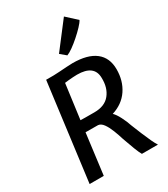

<svg xmlns="http://www.w3.org/2000/svg" viewBox="-249 -1166 1123 1280"><g transform="rotate(-30 313.0 -526.5)"><path d="M50 0 146.5 -747H204Q217.5 -747 247.2 -749Q277 -751 307.5 -753Q338 -755 353.5 -755Q469 -755 528.8 -708.5Q588.5 -662 588.5 -573Q588.5 -484.5 544.5 -419.2Q500.5 -354 417.5 -328Q436 -310.5 455.5 -272.5Q475 -234.5 486 -200Q502 -160 518.5 -120Q535 -80 550 -48Q565 -16 576 0H452.5Q441.5 -18.5 426.5 -57.2Q411.5 -96 393 -149Q381.5 -187 367 -223.8Q352.5 -260.5 334.8 -285.2Q317 -310 295 -312L199 -312.5L159 0ZM317 -398Q397 -398 436.5 -447Q476 -496 473.5 -573Q472.5 -673.5 341.5 -673.5Q328.5 -673.5 309.2 -672.2Q290 -671 272.5 -669.2Q255 -667.5 245.5 -666L210 -399Q223 -398.5 249.5 -398.2Q276 -398 317 -398ZM350.5 -817 307 -853.5 460 -1053 538.5 -981Q530 -964.5 506.5 -939.8Q483 -915 453.5 -889Q424 -863 396.2 -843.2Q368.5 -823.5 350.5 -817Z"/></g></svg>

Font: Merriweather Sans Italic
Style: Regular
Weight: 400
Italic angle: -7.5°
Designer: Eben Sorkin
Foundry: Eben Sorkin
Version: Version 1.008; ttfautohint (v1.7.19-72a1) -l 8 -r 50 -G 200 